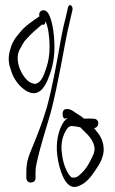

<svg xmlns="http://www.w3.org/2000/svg" viewBox="-20 -702 450 751"><path d="M17 -497C11 -470 15 -448 23 -427C33 -393 55 -364 82 -347C129 -319 153 -359 166 -388C180 -422 193 -461 193 -519C193 -573 182 -645 160 -659C150 -666 129 -661 134 -638C107 -619 78 -601 57 -574C36 -550 25 -532 17 -497ZM59 -512 69 -530C72 -536 77 -543 84 -550C104 -573 127 -591 144 -606C151 -604 156 -604 158 -618C168 -599 174 -558 174 -520C174 -471 163 -439 152 -411C146 -396 136 -377 118 -374C112 -374 106 -376 99 -379C68 -396 31 -466 59 -512ZM83 -6C83 4 90 12 100 12C110 12 119 6 119 -5V-28C119 -42 121 -55 124 -67C140 -139 160 -197 179 -264C193 -317 206 -382 218 -443C229 -500 241 -572 254 -622L262 -657C270 -678 251 -692 246 -673L238 -638C232 -615 225 -586 219 -553C203 -461 185 -362 163 -281C146 -225 129 -180 104 -120C91 -89 83 -67 83 -29ZM204 -95C208 -62 216 -34 226 -12C237 13 257 41 291 24C315 15 334 -8 349 -30C370 -61 395 -96 382 -144C379 -156 373 -169 363 -182C358 -188 353 -194 348 -201C369 -203 370 -233 351 -237C337 -239 323 -238 308 -238C299 -247 288 -253 277 -260C260 -272 249 -279 233 -274C221 -269 223 -238 234 -238L241 -240H244C234 -233 226 -222 220 -209C208 -185 198 -143 204 -95ZM222 -103C217 -139 225 -167 234 -184C240 -197 248 -209 260 -209C267 -209 282 -207 294 -204L306 -192C325 -174 350 -150 350 -117L347 -102C336 -75 318 -41 297 -23C286 -12 277 -5 262 -8C259 -8 257 -10 253 -15C249 -19 245 -26 240 -36C231 -54 225 -76 222 -103Z"/></svg>

Font: Stray Cat
Style: UltCn
Weight: 400
Version: Version 1.0